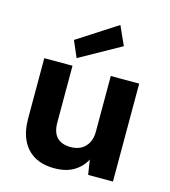

<svg xmlns="http://www.w3.org/2000/svg" viewBox="-116 -874 868 979"><g transform="rotate(15 317.5 -384.5)"><path d="M261 12Q199 12 156 -12.5Q113 -37 90 -84Q67 -131 67 -201V-517H216V-219Q216 -165 241 -139.5Q266 -114 314 -114Q344 -114 367 -126Q390 -138 404 -162.5Q418 -187 418 -224V-517H568V0H437L425 -78Q404 -37 363 -12.5Q322 12 261 12ZM226 -560 189 -646 398 -781 443 -681Z"/></g></svg>

Font: DM Sans 11pt Black
Style: Regular
Weight: 900
Version: Version 4.004;gftools[0.9.30]